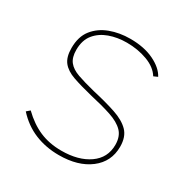

<svg xmlns="http://www.w3.org/2000/svg" viewBox="-130 -636 731 755"><g transform="rotate(30 235.5 -258.5)"><path d="M235 10Q176 10 126 -10.5Q76 -31 37 -74L52 -87Q92 -48 136 -29Q180 -10 235 -10Q312 -10 360 -43.5Q408 -77 408 -136Q408 -174 387 -195.5Q366 -217 325.5 -230.5Q285 -244 227 -257Q174 -270 138.5 -282.5Q103 -295 85.5 -317Q68 -339 68 -380Q68 -432 93.5 -464Q119 -496 160.5 -511.5Q202 -527 251 -527Q314 -527 358.5 -505.5Q403 -484 420 -452L402 -444Q383 -475 340 -491Q297 -507 247 -507Q204 -507 168 -494Q132 -481 110 -454Q88 -427 88 -383Q88 -349 103 -330Q118 -311 149 -300Q180 -289 228 -277Q290 -263 335 -248Q380 -233 404 -208.5Q428 -184 428 -139Q428 -71 375 -30.5Q322 10 235 10Z"/></g></svg>

Font: Raleway Thin
Style: Regular
Weight: 100
Designer: Matt McInerney, Pablo Impallari, Rodrigo Fuenzalida
Foundry: Matt McInerney, Pablo Impallari, Rodrigo Fuenzalida
Version: Version 4.026